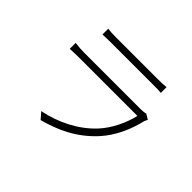

<svg xmlns="http://www.w3.org/2000/svg" viewBox="-151 -1001 1302 1302"><g transform="rotate(45 500.0 -350.0)"><path d="M825 -507C815 -503 797 -501 780 -501H234C210 -501 180 -503 148 -507V-450C180 -452 211 -453 234 -453H794C775 -370 730 -272 665 -203C575 -107 446 -42 310 -15L350 31C477 -3 601 -57 708 -173C783 -254 829 -362 852 -461C854 -467 859 -477 863 -484ZM236 -676C262 -677 288 -678 317 -678H715C747 -678 774 -678 796 -676V-731C774 -728 747 -727 716 -727H317C286 -727 261 -728 236 -731Z"/></g></svg>

Font: Noto Sans T Chinese Light
Style: Regular
Weight: 300
Designer: Ryoko NISHIZUKA (kana & ideographs); Paul D. Hunt (Latin, Greek & Cyrillic); Wenlong ZHANG (bopomofo); Sandoll Communica
Foundry: Adobe Systems Incorporated
Version: Version 1.000;PS 1;hotconv 1.0.78;makeotf.lib2.5.61930